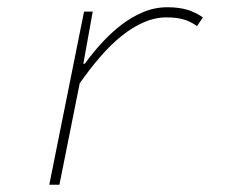

<svg xmlns="http://www.w3.org/2000/svg" viewBox="-20 -510 640 530"><path d="M116 0 212 -478H236L210 -334H214Q235 -363 260.5 -391Q286 -419 314.5 -441Q343 -463 375 -476.5Q407 -490 442 -490Q474 -490 497 -483Q520 -476 540 -462L524 -438Q504 -452 484.5 -457Q465 -462 439 -462Q408 -462 377 -448.5Q346 -435 316 -411Q286 -387 257 -353.5Q228 -320 200 -280L144 0Z"/></svg>

Font: Source Code Pro ExtraLight
Style: Italic
Weight: 200
Italic angle: -11°
Monospace: yes
Designer: Paul D. Hunt, Teo Tuominen
Foundry: Adobe Systems Incorporated
Version: Version 1.050;PS 1.000;hotconv 16.6.51;makeotf.lib2.5.65220